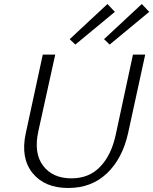

<svg xmlns="http://www.w3.org/2000/svg" viewBox="-20 -930 763 956"><path d="M355 -708 327 -735 515 -910 552 -871ZM526 -708 498 -735 686 -910 723 -871ZM320 6Q202 6 142 -68.5Q82 -143 108 -265L193 -658H255L171 -277Q147 -168 194.5 -105Q242 -42 336 -42Q423 -42 478.5 -99.5Q534 -157 556 -258L642 -658H703L618 -268Q590 -141 513 -67.5Q436 6 320 6Z"/></svg>

Font: EauTestInfant Semilight
Style: Italic
Weight: 300
Italic angle: -12°
Designer: Christian Thalmann (Catharsis Fonts)
Version: Version 0.001;PS 000.001;hotconv 1.0.88;makeotf.lib2.5.64775